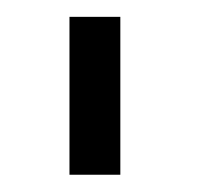

<svg xmlns="http://www.w3.org/2000/svg" viewBox="-20 -770 246 228"><path d="M62.5 -750V-562.5H122.9V-750Z"/></svg>

Font: Manrope3 Light
Style: Regular
Weight: 300
Designer: Mikhail Sharanda
Foundry: Mikhail Sharanda
Version: Version 3.000;PS 003.000;hotconv 1.0.88;makeotf.lib2.5.64775